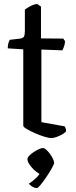

<svg xmlns="http://www.w3.org/2000/svg" viewBox="-20 -694 381 965"><path d="M238 0Q226 0 203 -7Q180 -14 156 -24.5Q132 -35 114.5 -45.5Q97 -56 97 -62V-446L19 -451Q19 -469 23 -480Q27 -491 30 -494L81 -500Q96 -502 100.5 -510.5Q105 -519 105 -538V-646Q117 -655 134.5 -664Q152 -673 167 -674L186 -661V-501L298 -500L307 -487Q306 -472 301.5 -459.5Q297 -447 293 -441L188 -445V-80L305 -59Q307 -56 309.5 -50Q312 -44 312 -34Q305 -25 291 -17.5Q277 -10 262.5 -5Q248 0 238 0ZM166 251Q153 251 141.5 243.5Q130 236 125 229Q142 219 160.5 201.5Q179 184 187 165L200 187Q190 187 176 178.5Q162 170 149 157.5Q136 145 127 131Q118 117 118 106Q118 98 127 88.5Q136 79 149 70.5Q162 62 175 56Q188 50 195 50Q203 50 212.5 58.5Q222 67 231 79Q240 91 246 104Q252 117 252 124Q252 131 240.5 151.5Q229 172 213.5 195Q198 218 184.5 234.5Q171 251 166 251Z"/></svg>

Font: Texturina 12pt
Style: Regular
Weight: 400
Designer: Guillermo Torres Carreño
Foundry: Omnibus-Type
Version: Version 1.002